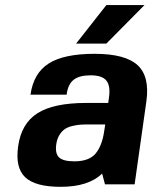

<svg xmlns="http://www.w3.org/2000/svg" viewBox="-20 -720 596 750"><path d="M378.9 -42Q325.7 9.8 216.8 9.8Q117.7 9.8 78.4 -27.6Q39.1 -64.9 50.8 -147.9Q63 -237.3 126.2 -277.6Q189.5 -317.9 316.9 -317.9H402.8L405.8 -339.8Q412.1 -385.3 395.3 -405.5Q378.4 -425.8 334 -425.8Q289.6 -425.8 267.3 -408Q245.1 -390.1 240.2 -350.1H99.1Q110.8 -434.1 170.2 -471.9Q229.5 -509.8 349.6 -509.8Q469.2 -509.8 517.3 -465.6Q565.4 -421.4 551.8 -324.2L505.9 0H390.1ZM391.1 -233.9H325.7Q305.2 -233.9 290.8 -232.7Q276.4 -231.4 259.5 -227.1Q242.7 -222.7 231.4 -214.4Q220.2 -206.1 211.4 -191.4Q202.6 -176.8 199.7 -155.8Q194.8 -119.6 211.2 -104.7Q227.5 -89.8 270.5 -89.8Q327.6 -89.8 353.3 -120.1Q378.9 -150.4 387.2 -209ZM395.5 -700.2H544.4L395.5 -549.8H277.3Z"/></svg>

Font: Fivo Sans
Style: Italic
Weight: 700
Designer: Alexander Slobzheninov
Foundry: Alexander Slobzheninov
Version: 1.0